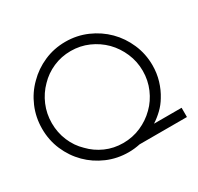

<svg xmlns="http://www.w3.org/2000/svg" viewBox="-152 -889 1112 1079"><g transform="rotate(-30 404.0 -350.0)"><path d="M185 -140Q144 -179 121 -233.5Q98 -288 98 -349Q98 -410 121 -464.5Q144 -519 185 -560Q224 -601 277.5 -624.5Q331 -648 392 -648Q453 -648 506.5 -624.5Q560 -601 601 -560Q641 -519 664.5 -464.5Q688 -410 688 -349Q688 -288 664.5 -233.5Q641 -179 601 -140Q560 -99 506 -75.5Q452 -52 391 -52Q330 -52 277 -75.5Q224 -99 185 -140ZM466 0H773V-60H594Q625 -80 652 -106Q679 -132 698 -164Q723 -204 737 -251Q751 -298 751 -349Q751 -423 722.5 -488.5Q694 -554 646 -602Q597 -651 531.5 -679.5Q466 -708 392 -708Q318 -708 253 -679.5Q188 -651 140 -602Q91 -554 63 -488.5Q35 -423 35 -349Q35 -275 63 -210Q91 -145 140 -96Q188 -48 253 -20Q318 8 392 8Q410 8 428.5 6Q447 4 466 0Z"/></g></svg>

Font: Josefin Slab Thin SemiBold
Style: Regular
Weight: 600
Version: Version 2.000